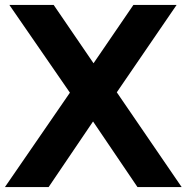

<svg xmlns="http://www.w3.org/2000/svg" viewBox="-36 -760 758 780"><path d="M-16 0 248 -383.5 2 -740H182L344 -503L506 -740H681.5L438.5 -385L702 0H522.5L342 -266.5L161.5 0Z"/></svg>

Font: Encode Sans
Style: Bold
Weight: 700
Designer: Multiple Designers
Foundry: Impallari Type
Version: Version 3.002; ttfautohint (v1.8.3) -l 8 -r 50 -G 200 -x 14 